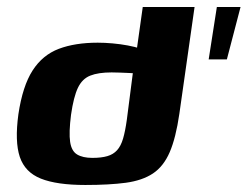

<svg xmlns="http://www.w3.org/2000/svg" viewBox="-20 -525 705 547"><path d="M223.1 2Q141.9 2 96.5 -16.1Q51.1 -34.2 36.4 -78Q21.8 -121.9 32.4 -199.6Q44.4 -279.9 72.8 -324.1Q101.2 -368.3 147.6 -385.9Q193.9 -403.4 258.4 -403.4Q278.3 -403.4 300.7 -401.4Q323.1 -399.4 344 -395.5Q364.9 -391.6 380.8 -386.3Q396.7 -381 403.7 -374.5L366.3 -359.9L386.7 -505H534.3L491 -201Q481 -132 463.5 -91.5Q446 -51 415.7 -30.8Q385.4 -10.7 338.3 -4.3Q291.2 2 223.1 2ZM243.2 -75.2Q268.7 -75.2 285.8 -80.2Q302.8 -85.1 313.6 -97.1Q324.4 -109 330.6 -130.1Q336.8 -151.1 341.3 -183.6L358.4 -316.5Q352.7 -316.8 342.3 -317.3Q332 -317.8 320.5 -318.2Q309 -318.7 298 -318.7Q259.9 -318.7 237 -309.5Q214.1 -300.4 201.9 -274.7Q189.7 -248.9 182.4 -198.3Q175.9 -147.1 179.8 -120.8Q183.7 -94.5 199.7 -84.9Q215.8 -75.2 243.2 -75.2ZM574.5 -355.7 597.8 -505H665.3L626.3 -355.7Z"/></svg>

Font: Genos Thin
Style: Italic
Weight: 100
Italic angle: -8°
Designer: Robert E. Leuschke
Foundry: Robert E. Leuschke
Version: Version 1.010